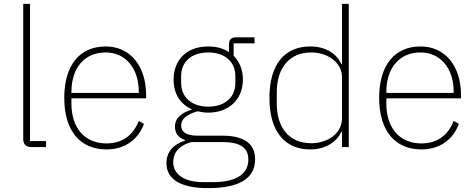

<svg xmlns="http://www.w3.org/2000/svg" viewBox="-20 -760 2459 992"><path d="M218 0V-31H135V-740H100V-42C100 -15 114 0 143 0Z M530 12C627 12 694 -40 724 -120L697 -135C667 -59 610 -19 530 -19C416 -19 349 -101 349 -225V-252H735V-268C735 -421 651 -520 526 -520C393 -520 312 -425 312 -254C312 -82 396 12 530 12ZM526 -489C628 -489 697 -408 697 -286V-280H349V-284C349 -408 415 -489 526 -489Z M1298 63C1298 -12 1248 -59 1130 -59H1001C936 -59 916 -83 916 -111C916 -147 947 -170 1001 -185C1020 -181 1036 -178 1056 -178C1163 -178 1235 -247 1235 -349C1235 -400 1217 -442 1187 -472V-536H1295V-567H1198C1174 -567 1163 -554 1163 -530V-490C1135 -510 1099 -520 1055 -520C946 -520 877 -452 877 -349C877 -274 912 -222 970 -196V-193C924 -180 884 -153 884 -106C884 -73 900 -49 935 -37V-33C876 -14 840 24 840 83C840 161 904 212 1056 212C1211 212 1298 165 1298 63ZM1263 65C1263 145 1190 181 1083 181H1028C931 181 875 139 875 79C875 22 913 -11 969 -26H1128C1229 -26 1263 8 1263 65ZM1056 -209C969 -209 916 -259 916 -331V-367C916 -439 967 -489 1056 -489C1144 -489 1196 -439 1196 -367V-331C1196 -259 1144 -209 1056 -209Z M1747 0H1782V-740H1747V-429H1744C1722 -478 1668 -520 1583 -520C1451 -520 1372 -428 1372 -254C1372 -81 1451 12 1583 12C1668 12 1721 -31 1744 -79H1747ZM1588 -20C1475 -20 1410 -99 1410 -225V-283C1410 -409 1475 -489 1588 -489C1673 -489 1747 -437 1747 -362V-148C1747 -71 1673 -20 1588 -20Z M2157 12C2254 12 2321 -40 2351 -120L2324 -135C2294 -59 2237 -19 2157 -19C2043 -19 1976 -101 1976 -225V-252H2362V-268C2362 -421 2278 -520 2153 -520C2020 -520 1939 -425 1939 -254C1939 -82 2023 12 2157 12ZM2153 -489C2255 -489 2324 -408 2324 -286V-280H1976V-284C1976 -408 2042 -489 2153 -489Z"/></svg>

Font: IBM Plex Thai Looped ExtraLight
Style: Regular
Weight: 200
Designer: Mike Abbink, Paul van der Laan, Pieter van Rosmalen, Ben Mitchell, Mark Frömberg
Foundry: Bold Monday
Version: Version 1.0